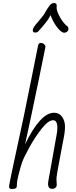

<svg xmlns="http://www.w3.org/2000/svg" viewBox="-20 -1251 508 1279"><path d="M40 -9Q40 -23 138 -474Q166 -609 193.5 -747.5Q221 -886 234 -950Q239 -965 251 -965Q277 -965 283 -940Q269 -868 238 -718.5Q207 -569 185 -465L147 -290Q249 -500 340 -500Q375 -500 394 -472.5Q413 -445 413 -407Q413 -370 400 -309L384 -225Q356 -80 356 -60L358 -21Q358 -8 349.5 -0.5Q341 7 327 7Q314 7 307 -1.5Q300 -10 300 -25Q300 -34 301 -39L359 -364Q362 -379 362 -400Q362 -450 334 -450Q302 -450 258 -394.5Q214 -339 175.5 -269Q137 -199 127 -169Q115 -133 104 -88.5Q93 -44 93 -32Q94 -7 88 0.5Q82 8 57 8Q40 8 40 -9ZM317 -1150Q314 -1146 310 -1138Q297 -1110 233 -1040Q224 -1034 216 -1034Q198 -1034 198 -1050Q198 -1067 234 -1106Q272 -1150 280 -1167Q297 -1197 310.5 -1214Q324 -1231 340 -1231Q358 -1231 358 -1212L357 -1200Q357 -1176 381 -1134Q405 -1092 432 -1073Q436 -1066 436 -1058Q436 -1048 427.5 -1040.5Q419 -1033 408 -1033Q388 -1033 360 -1070Q332 -1107 317 -1150Z"/></svg>

Font: Bad Script
Style: Regular
Weight: 400
Italic angle: -10°
Designer: Roman Shchyukin (Gaslight Type Foundry), Cyreal (Charset Expansion)
Foundry: Gaslight
Version: Version 2.000